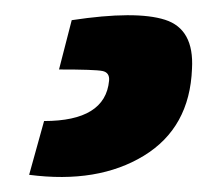

<svg xmlns="http://www.w3.org/2000/svg" viewBox="-20 8 296 257"><path d="M59 101 76 35Q162 22 201 34.5Q240 47 237 100Q234 179 172.5 216.5Q111 254 19 242L39 170Q121 170 126 116Q127 105 117 103Q107 101 59 101Z"/></svg>

Font: Exo 2.0 Extra Bold
Style: Regular
Weight: 800
Designer: Natanael Gama
Version: Version 1.001;PS 001.001;hotconv 1.0.70;makeotf.lib2.5.58329